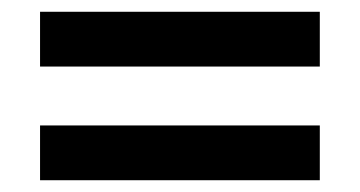

<svg xmlns="http://www.w3.org/2000/svg" viewBox="-20 -515 612 326"><path d="M48 -402H523V-495H48ZM48 -209H523V-302H48Z"/></svg>

Font: Noto Sans Arabic SemBd
Style: Regular
Weight: 600
Designer: Monotype Design Team, Nadine Chahine, Nizar Qandah and Khaled Hosny
Foundry: Monotype Imaging Inc.
Version: Version 2.012